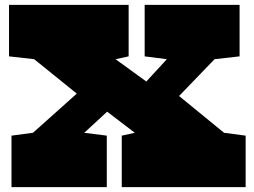

<svg xmlns="http://www.w3.org/2000/svg" viewBox="-20 -770 1046 790"><path d="M27.3 0V-211.9L115.7 -223.6L295.9 -384.8L120.6 -526.4L17.1 -538.1V-750H509.3V-538.1L455.6 -526.4L582 -434.6L666.5 -526.4L575.2 -538.1V-750H965.8V-538.1L862.8 -526.4L716.8 -375L901.9 -223.6L990.7 -211.9V0H481V-211.9L534.7 -223.6L420.9 -310.5L326.7 -223.6L419.4 -211.9V0Z"/></svg>

Font: Holtwood One SC
Style: Regular
Weight: 400
Designer: Vernon Adams
Foundry: Vernon Adams
Version: Version 1.100; ttfautohint (v1.8.4.7-5d5b)